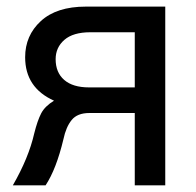

<svg xmlns="http://www.w3.org/2000/svg" viewBox="-20 -558 591 578"><path d="M147.5 -379.9Q147.5 -339.8 173.3 -317.4Q199.2 -294.9 248 -294.9H385.7V-460.9H252Q200.2 -460.9 173.8 -438Q147.5 -415 147.5 -379.9ZM18.6 0Q66.4 -83 83 -156.2Q92.8 -195.3 104 -216.8Q115.2 -238.3 142.6 -254.9Q55.7 -293.9 55.7 -385.7Q55.7 -451.2 103 -494.6Q150.4 -538.1 238.3 -538.1H477.5V0H385.7V-217.8H249Q212.9 -217.8 195.8 -196.8Q178.7 -175.8 170.9 -138.7Q149.4 -48.8 117.2 0Z"/></svg>

Font: Gothic A1 Medium
Style: Regular
Weight: 500
Designer: HanYang I&C Co.,Ltd.
Foundry: HanYang I&C Co.,Ltd.
Version: Version 2.50